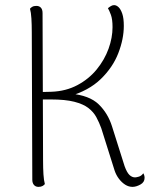

<svg xmlns="http://www.w3.org/2000/svg" viewBox="-20 -720 602 749"><path d="M497 9Q482 9 468.5 0.5Q455 -8 444 -22.5Q433 -37 427 -55L375 -220Q367 -242 356 -262.5Q345 -283 325 -298.5Q305 -314 270 -323Q235 -332 179 -332H140L139 -361Q148 -361 159.5 -361.5Q171 -362 180 -362Q237 -364 282 -388Q327 -412 357.5 -449.5Q388 -487 403.5 -530Q419 -573 419 -614Q419 -645 412.5 -662.5Q406 -680 401 -688Q407 -693 413 -696.5Q419 -700 425 -700Q434 -700 442.5 -692Q451 -684 457 -666.5Q463 -649 463 -619Q463 -568 441.5 -512.5Q420 -457 373 -411.5Q326 -366 249 -344L254 -355Q329 -348 365 -313Q401 -278 417 -227L466 -72Q475 -47 485 -37.5Q495 -28 507 -28Q512 -28 522 -31Q532 -34 539 -44Q544 -36 544 -26Q544 -9 527.5 0Q511 9 497 9ZM130 9Q119 9 112.5 1.5Q106 -6 106 -19L104 -594Q104 -624 102.5 -648Q101 -672 97 -686Q100 -690 106 -693.5Q112 -697 122 -697Q133 -697 139.5 -690Q146 -683 146 -669L148 -94Q148 -64 149.5 -40Q151 -16 155 -2Q152 2 146 5.5Q140 9 130 9Z"/></svg>

Font: Arima Thin ExtraLight
Style: Regular
Weight: 250
Version: Version 1.100